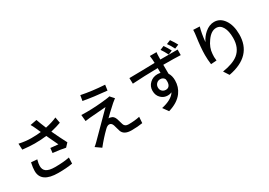

<svg xmlns="http://www.w3.org/2000/svg" viewBox="15 -1802 3970 2837"><g transform="rotate(-30 2000.0 -383.5)"><path d="M290 -290Q272 -227 272 -187Q272 -123 313 -93Q358 -59 462 -59Q603 -59 708 -80L704 22Q601 40 461 40Q170 40 170 -160Q170 -214 188 -298ZM849 -592Q780 -566 675 -541Q739 -403 801 -286L745 -226Q653 -246 532 -258L541 -339L671 -326Q600 -474 578 -523Q488 -511 374 -511Q294 -511 170 -525L165 -629Q276 -605 370 -605Q468 -605 537 -614L503 -691Q481 -741 458 -779L570 -800Q593 -733 636 -631Q754 -656 831 -692Z M1315 -794Q1496 -757 1710 -744L1697 -651Q1474 -671 1299 -703ZM1736 -498 1677 -451Q1548 -335 1504 -288Q1525 -290 1541 -283Q1588 -275 1610 -214L1640 -113Q1655 -63 1718 -63Q1825 -63 1908 -82L1901 22Q1819 36 1713 36Q1584 36 1554 -48Q1548 -65 1538 -103Q1526 -147 1523 -156Q1506 -206 1466 -206Q1435 -206 1398 -169Q1300 -74 1208 42L1114 -24Q1137 -41 1171 -75Q1503 -407 1549 -455Q1511 -453 1272 -433Q1252 -432 1191 -423L1181 -532Q1221 -529 1270 -530Q1440 -530 1627 -554Q1662 -558 1677 -564Z M2873 -688Q2839 -758 2801 -807L2869 -835Q2916 -767 2942 -717ZM2746 -660Q2712 -729 2676 -780L2743 -808Q2783 -751 2815 -689ZM2390 -252Q2414 -229 2451 -229Q2493 -229 2513 -261Q2536 -297 2526 -365Q2505 -408 2453 -408Q2417 -408 2392 -384Q2364 -358 2364 -316Q2364 -276 2390 -252ZM2608 -781Q2603 -749 2603 -709Q2602 -696 2602 -658H2897L2896 -564Q2798 -569 2601 -569Q2602 -516 2602 -416Q2637 -363 2637 -284Q2637 -171 2573 -84Q2495 21 2333 68L2267 -24Q2441 -61 2503 -156Q2472 -142 2434 -142Q2368 -142 2322 -186Q2270 -234 2270 -314Q2270 -391 2325 -442Q2378 -492 2454 -492Q2482 -492 2506 -486L2505 -568Q2268 -565 2072 -552L2069 -649Q2132 -649 2275 -652L2504 -657Q2501 -715 2502 -708Q2498 -764 2494 -781Z M3351 -790Q3322 -691 3308 -547Q3345 -625 3408 -679Q3483 -743 3565 -743Q3667 -743 3732 -650Q3799 -554 3799 -398Q3799 -29 3375 50L3316 -41Q3497 -69 3586 -140Q3694 -228 3694 -398Q3694 -515 3656 -582Q3617 -651 3548 -651Q3462 -651 3388 -546Q3317 -449 3311 -345Q3305 -299 3314 -231L3217 -224Q3206 -305 3206 -384Q3206 -508 3234 -702Q3240 -741 3242 -795Z"/></g></svg>

Font: Noto Sans S Chinese Medium
Style: Regular
Weight: 500
Designer: Ryoko NISHIZUKA  (kana & ideographs); Paul D. Hunt (Latin, Greek & Cyrillic); Wenlong ZHANG  (bopomofo); Sandoll Communi
Foundry: Adobe Systems Incorporated
Version: Version 1.000;PS 1;hotconv 1.0.78;makeotf.lib2.5.61930